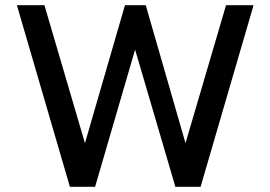

<svg xmlns="http://www.w3.org/2000/svg" viewBox="-20 -719 1041 739"><path d="M45 -699H151L307 -168L461 -699H541L694 -168L850 -699H956L752 0H655L500 -528L346 0H249Z"/></svg>

Font: Prompt
Style: Regular
Weight: 400
Designer: Katatrad Team
Foundry: CadsonDemak
Version: Version 1.001